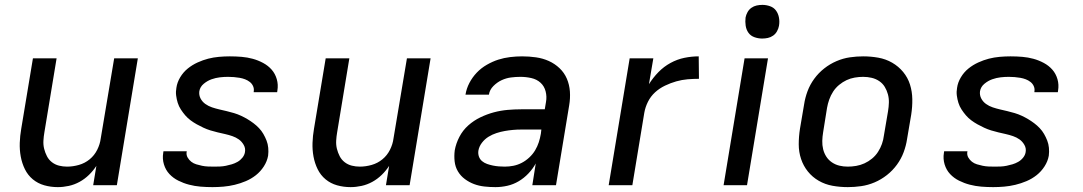

<svg xmlns="http://www.w3.org/2000/svg" viewBox="-20 -759 4440 787"><path d="M217 8Q188 8 161.5 0.5Q135 -7 114.5 -24Q94 -41 82 -65.5Q70 -90 65 -117.5Q60 -145 61 -173.5Q62 -202 67 -231L115 -520H212L162 -217Q159 -200 158 -182.5Q157 -165 161 -149Q165 -133 172.5 -118.5Q180 -104 193 -94Q206 -84 222 -80Q238 -76 255 -76Q279 -76 303.5 -83Q328 -90 347.5 -106Q367 -122 378.5 -145Q390 -168 393 -192L448 -520H545L459 0H362L375 -79Q362 -59 344.5 -42Q327 -25 306 -13.5Q285 -2 262 3Q239 8 217 8Z M851 8Q826 8 802 6Q778 4 755 -2Q732 -8 711 -18.5Q690 -29 674.5 -45.5Q659 -62 652 -85Q645 -108 649 -132L650 -139H746L745 -137Q743 -124 749 -113.5Q755 -103 764 -96Q773 -89 784.5 -85.5Q796 -82 808 -79.5Q820 -77 832.5 -76.5Q845 -76 858 -76Q870 -76 882 -76.5Q894 -77 906 -79.5Q918 -82 930 -85.5Q942 -89 953.5 -95.5Q965 -102 973.5 -112.5Q982 -123 984 -135Q987 -151 979 -165Q971 -179 959 -187.5Q947 -196 932.5 -201Q918 -206 902.5 -209.5Q887 -213 872 -216.5Q857 -220 842.5 -224.5Q828 -229 814 -235.5Q800 -242 786.5 -249.5Q773 -257 761 -266Q749 -275 739.5 -286Q730 -297 721.5 -310Q713 -323 708.5 -337.5Q704 -352 702 -367.5Q700 -383 703 -399Q706 -421 718.5 -442Q731 -463 749.5 -478Q768 -493 790 -503Q812 -513 833.5 -518.5Q855 -524 877.5 -526Q900 -528 922 -528Q947 -528 970.5 -526Q994 -524 1016 -518Q1038 -512 1058.5 -501Q1079 -490 1093.5 -473.5Q1108 -457 1114.5 -434.5Q1121 -412 1117 -388L1116 -381H1020V-384Q1022 -395 1017.5 -405.5Q1013 -416 1004 -423Q995 -430 984.5 -434Q974 -438 962.5 -440Q951 -442 939 -443Q927 -444 915 -444Q898 -444 881 -442Q864 -440 847 -434Q830 -428 815 -415.5Q800 -403 797 -385Q795 -369 802 -355.5Q809 -342 821.5 -333Q834 -324 849 -319Q864 -314 879 -310.5Q894 -307 909 -303.5Q924 -300 939 -295.5Q954 -291 968 -284.5Q982 -278 994.5 -270.5Q1007 -263 1019 -254Q1031 -245 1041.5 -234Q1052 -223 1059.5 -210Q1067 -197 1072.5 -183Q1078 -169 1079.5 -153Q1081 -137 1079 -121Q1075 -98 1061.5 -77Q1048 -56 1029 -41Q1010 -26 987.5 -16.5Q965 -7 942 -1.5Q919 4 896 6Q873 8 851 8Z M1417 8Q1388 8 1361.5 0.5Q1335 -7 1314.5 -24Q1294 -41 1282 -65.5Q1270 -90 1265 -117.5Q1260 -145 1261 -173.5Q1262 -202 1267 -231L1315 -520H1412L1362 -217Q1359 -200 1358 -182.5Q1357 -165 1361 -149Q1365 -133 1372.5 -118.5Q1380 -104 1393 -94Q1406 -84 1422 -80Q1438 -76 1455 -76Q1479 -76 1503.5 -83Q1528 -90 1547.5 -106Q1567 -122 1578.5 -145Q1590 -168 1593 -192L1648 -520H1745L1659 0H1562L1575 -79Q1562 -59 1544.5 -42Q1527 -25 1506 -13.5Q1485 -2 1462 3Q1439 8 1417 8Z M2011 8Q1988 8 1965.5 5.5Q1943 3 1923 -4.5Q1903 -12 1885.5 -25Q1868 -38 1857 -56.5Q1846 -75 1843.5 -97.5Q1841 -120 1844 -143Q1849 -171 1863 -198Q1877 -225 1899.5 -245Q1922 -265 1949 -278Q1976 -291 2004 -298.5Q2032 -306 2060.5 -308.5Q2089 -311 2116 -311H2213L2218 -341Q2222 -363 2216.5 -384.5Q2211 -406 2195.5 -420Q2180 -434 2158 -439Q2136 -444 2113 -444Q2094 -444 2074.5 -441.5Q2055 -439 2036.5 -430.5Q2018 -422 2002.5 -406.5Q1987 -391 1984 -371H1888Q1892 -396 1904 -419Q1916 -442 1934 -461Q1952 -480 1975.5 -493.5Q1999 -507 2022.5 -514.5Q2046 -522 2071 -525Q2096 -528 2120 -528Q2149 -528 2177 -524Q2205 -520 2229.5 -509Q2254 -498 2273.5 -479.5Q2293 -461 2303.5 -436.5Q2314 -412 2316 -384Q2318 -356 2313 -327L2259 0H2162L2176 -89Q2164 -67 2146 -48Q2128 -29 2106 -16Q2084 -3 2059.5 2.5Q2035 8 2011 8ZM2049 -76Q2067 -76 2084.5 -79.5Q2102 -83 2118.5 -91.5Q2135 -100 2149.5 -113.5Q2164 -127 2173.5 -143Q2183 -159 2188.5 -176Q2194 -193 2197 -211L2199 -228H2116Q2099 -228 2082.5 -226.5Q2066 -225 2049 -222Q2032 -219 2015 -213.5Q1998 -208 1982.5 -198.5Q1967 -189 1955.5 -174Q1944 -159 1941 -142Q1939 -129 1943 -117.5Q1947 -106 1956 -98.5Q1965 -91 1976.5 -87Q1988 -83 2000 -80.5Q2012 -78 2024.5 -77Q2037 -76 2049 -76Z M2475 0 2561 -520H2658L2640 -414Q2657 -441 2679 -463.5Q2701 -486 2728.5 -501Q2756 -516 2785.5 -522Q2815 -528 2844 -528L2845 -436Q2822 -436 2798.5 -434Q2775 -432 2752 -425.5Q2729 -419 2706 -408Q2683 -397 2665 -380.5Q2647 -364 2636 -342Q2625 -320 2621 -297L2572 0Z M2946 0 3032 -520H3128L3042 0ZM3104 -601Q3088 -601 3072.5 -606.5Q3057 -612 3048 -624.5Q3039 -637 3036.5 -653.5Q3034 -670 3036 -687Q3038 -698 3044 -709Q3050 -720 3060 -727Q3070 -734 3081.5 -736.5Q3093 -739 3105 -739Q3121 -739 3136.5 -733.5Q3152 -728 3161 -715.5Q3170 -703 3173 -686.5Q3176 -670 3173 -653Q3171 -642 3165 -631Q3159 -620 3149 -613Q3139 -606 3127.5 -603.5Q3116 -601 3104 -601Z M3455 8Q3423 8 3392.5 2.5Q3362 -3 3336 -18Q3310 -33 3291.5 -56Q3273 -79 3263.5 -107.5Q3254 -136 3254 -167.5Q3254 -199 3259 -231L3276 -331Q3280 -358 3290 -385Q3300 -412 3317.5 -436Q3335 -460 3358.5 -478.5Q3382 -497 3409 -508.5Q3436 -520 3463.5 -524Q3491 -528 3518 -528Q3550 -528 3580.5 -522.5Q3611 -517 3637 -502Q3663 -487 3682 -464Q3701 -441 3710 -412.5Q3719 -384 3719.5 -352.5Q3720 -321 3715 -289L3698 -189Q3694 -162 3684 -135Q3674 -108 3656.5 -84Q3639 -60 3615.5 -41.5Q3592 -23 3565 -11.5Q3538 0 3510 4Q3482 8 3455 8ZM3455 -76Q3472 -76 3489.5 -79Q3507 -82 3523.5 -89.5Q3540 -97 3554.5 -109Q3569 -121 3579 -136.5Q3589 -152 3595 -169Q3601 -186 3603 -203L3620 -303Q3623 -321 3623.5 -338.5Q3624 -356 3619.5 -372.5Q3615 -389 3606.5 -403Q3598 -417 3584 -426.5Q3570 -436 3553 -440Q3536 -444 3518 -444Q3501 -444 3483.5 -441Q3466 -438 3450 -430.5Q3434 -423 3419.5 -411Q3405 -399 3395 -383.5Q3385 -368 3379 -351Q3373 -334 3370 -317L3354 -217Q3351 -199 3350.5 -181.5Q3350 -164 3354 -147.5Q3358 -131 3367 -117Q3376 -103 3390 -93.5Q3404 -84 3420.5 -80Q3437 -76 3455 -76Z M4051 8Q4026 8 4002 6Q3978 4 3955 -2Q3932 -8 3911 -18.5Q3890 -29 3874.5 -45.5Q3859 -62 3852 -85Q3845 -108 3849 -132L3850 -139H3946L3945 -137Q3943 -124 3949 -113.5Q3955 -103 3964 -96Q3973 -89 3984.5 -85.5Q3996 -82 4008 -79.5Q4020 -77 4032.5 -76.5Q4045 -76 4058 -76Q4070 -76 4082 -76.5Q4094 -77 4106 -79.5Q4118 -82 4130 -85.5Q4142 -89 4153.5 -95.5Q4165 -102 4173.5 -112.5Q4182 -123 4184 -135Q4187 -151 4179 -165Q4171 -179 4159 -187.5Q4147 -196 4132.5 -201Q4118 -206 4102.5 -209.5Q4087 -213 4072 -216.5Q4057 -220 4042.5 -224.5Q4028 -229 4014 -235.5Q4000 -242 3986.5 -249.5Q3973 -257 3961 -266Q3949 -275 3939.5 -286Q3930 -297 3921.5 -310Q3913 -323 3908.5 -337.5Q3904 -352 3902 -367.5Q3900 -383 3903 -399Q3906 -421 3918.5 -442Q3931 -463 3949.5 -478Q3968 -493 3990 -503Q4012 -513 4033.5 -518.5Q4055 -524 4077.5 -526Q4100 -528 4122 -528Q4147 -528 4170.5 -526Q4194 -524 4216 -518Q4238 -512 4258.5 -501Q4279 -490 4293.5 -473.5Q4308 -457 4314.5 -434.5Q4321 -412 4317 -388L4316 -381H4220V-384Q4222 -395 4217.5 -405.5Q4213 -416 4204 -423Q4195 -430 4184.5 -434Q4174 -438 4162.5 -440Q4151 -442 4139 -443Q4127 -444 4115 -444Q4098 -444 4081 -442Q4064 -440 4047 -434Q4030 -428 4015 -415.5Q4000 -403 3997 -385Q3995 -369 4002 -355.5Q4009 -342 4021.5 -333Q4034 -324 4049 -319Q4064 -314 4079 -310.5Q4094 -307 4109 -303.5Q4124 -300 4139 -295.5Q4154 -291 4168 -284.5Q4182 -278 4194.5 -270.5Q4207 -263 4219 -254Q4231 -245 4241.5 -234Q4252 -223 4259.5 -210Q4267 -197 4272.5 -183Q4278 -169 4279.5 -153Q4281 -137 4279 -121Q4275 -98 4261.5 -77Q4248 -56 4229 -41Q4210 -26 4187.5 -16.5Q4165 -7 4142 -1.5Q4119 4 4096 6Q4073 8 4051 8Z"/></svg>

Font: Iosevka Aile Medium
Style: Italic
Weight: 500
Italic angle: -9°
Designer: Belleve Invis
Foundry: Belleve Invis
Version: Version 31.1.0; ttfautohint (v1.8.4)